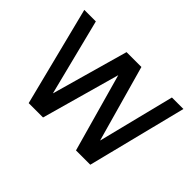

<svg xmlns="http://www.w3.org/2000/svg" viewBox="-122 -946 1222 1222"><g transform="rotate(45 489.0 -335.0)"><path d="M837.4 -669.9 707.9 -152.7 562.7 -669.9H429L283.2 -152.7L152.7 -669.9H48.8L218.1 0H347.3L495.5 -528.9L643.8 0H772.6L940.9 -669.9Z"/></g></svg>

Font: SaysetthaMai Thin
Style: Regular
Weight: 100
Designer: John M. Durdin
Foundry: Lao Script for Windows
Version: Version 1.101